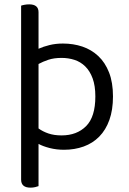

<svg xmlns="http://www.w3.org/2000/svg" viewBox="-20 -675 593 882"><path d="M274 13Q239 13 208 5Q177 -3 157 -14V180Q152 182 142 184.5Q132 187 120 187Q77 187 77 150V-649Q82 -651 92.5 -653Q103 -655 114 -655Q157 -655 157 -619V-451Q179 -461 207.5 -468Q236 -475 269 -475Q317 -475 358.5 -461Q400 -447 431.5 -417.5Q463 -388 481 -342Q499 -296 499 -232Q499 -170 482.5 -124Q466 -78 436 -47.5Q406 -17 364.5 -2Q323 13 274 13ZM263 -53Q333 -53 375.5 -95.5Q418 -138 418 -232Q418 -281 405.5 -315Q393 -349 371.5 -370Q350 -391 322 -400Q294 -409 263 -409Q228 -409 202.5 -400.5Q177 -392 157 -381V-85Q176 -71 202 -62Q228 -53 263 -53Z"/></svg>

Font: Baloo Da 2
Style: Regular
Weight: 400
Designer: Noopur Datye, Sulekha Rajkumar and Ek Type
Foundry: Ek Type
Version: Version 1.640;hotconv 1.0.111;makeotfexe 2.5.65597; ttfautoh